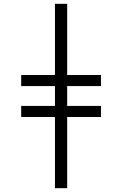

<svg xmlns="http://www.w3.org/2000/svg" viewBox="-20 -843 640 1006"><path d="M268 143V-230H91V-288H268V-392H91V-450H268V-823H332V-450H509V-392H332V-288H509V-230H332V143Z"/></svg>

Font: Iosevka Aile Custom Light
Style: Regular
Weight: 300
Designer: Belleve Invis
Foundry: Belleve Invis
Version: Version 17.0.2; ttfautohint (v1.8.3)